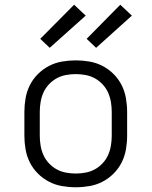

<svg xmlns="http://www.w3.org/2000/svg" viewBox="-20 -783 640 811"><path d="M300 8Q271 8 242 3Q213 -2 187 -15.5Q161 -29 140 -50Q119 -71 106 -97Q93 -123 88 -152Q83 -181 83 -210V-310Q83 -339 88 -368Q93 -397 106 -423Q119 -449 140 -470Q161 -491 187 -504.5Q213 -518 242 -523Q271 -528 300 -528Q329 -528 358 -523Q387 -518 413 -504.5Q439 -491 460 -470Q481 -449 494 -423Q507 -397 512 -368Q517 -339 517 -310V-210Q517 -181 512 -152Q507 -123 494 -97Q481 -71 460 -50Q439 -29 413 -15.5Q387 -2 358 3Q329 8 300 8ZM300 -50Q321 -50 342 -54Q363 -58 381 -68Q399 -78 413.5 -93.5Q428 -109 436.5 -128Q445 -147 448.5 -168Q452 -189 452 -210V-310Q452 -331 448.5 -352Q445 -373 436.5 -392Q428 -411 413.5 -426.5Q399 -442 381 -452Q363 -462 342 -466Q321 -470 300 -470Q279 -470 258 -466Q237 -462 219 -452Q201 -442 186.5 -426.5Q172 -411 163.5 -392Q155 -373 151.5 -352Q148 -331 148 -310V-210Q148 -189 151.5 -168Q155 -147 163.5 -128Q172 -109 186.5 -93.5Q201 -78 219 -68Q237 -58 258 -54Q279 -50 300 -50ZM386 -581 346 -619 488 -763 537 -717ZM190 -581 150 -619 293 -763 342 -717Z"/></svg>

Font: Iosevka Aile Light
Style: Regular
Weight: 300
Designer: Belleve Invis
Foundry: Belleve Invis
Version: Version 27.3.5; ttfautohint (v1.8.4)